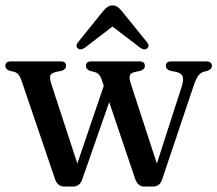

<svg xmlns="http://www.w3.org/2000/svg" viewBox="-20 -679 798 705"><path d="M249 6H215.5Q192 6 182 -21.5L59 -383Q50 -410 33 -415L14 -419.5Q-0.5 -426 -0.5 -437Q-0.5 -453.5 19.5 -453.5H203.5Q222.5 -453.5 222.5 -437.5Q222.5 -424.5 206.5 -419L186 -415Q166.5 -410 164.2 -399.8Q162 -389.5 170 -366L264 -78.5L361 -364L353.5 -386.5Q346 -409 329 -414L310 -419Q295.5 -425 295.5 -437Q295.5 -453.5 315.5 -453.5H493Q512 -453.5 512 -436.5Q512 -424.5 495.5 -419L473 -414Q458 -410 456.2 -399.8Q454.5 -389.5 461 -369.5L556 -78.5L647 -360.5Q655 -385.5 650.8 -397.8Q646.5 -410 627 -415L605.5 -419Q589 -424.5 589 -437Q589 -453.5 608.5 -453.5H737.5Q758 -453.5 758 -437Q758 -425.5 742.5 -419L726.5 -415Q716 -411.5 707.5 -400Q699 -388.5 691 -364L575 -19Q570 -5 561.2 0.5Q552.5 6 542.5 6H509Q486.5 6 476.5 -21.5L381 -304L281.5 -19Q276.5 -5.5 267.8 0.2Q259 6 249 6ZM292 -504Q276 -493 265.5 -501.5Q255.5 -510.5 267.5 -525L358.5 -638Q367 -648 374.8 -653.5Q382.5 -659 393 -659Q404 -659 411.8 -653.5Q419.5 -648 427.5 -638L519 -525Q531 -510.5 520.5 -501.5Q510 -492.5 494.5 -504L393 -581.5Z"/></svg>

Font: Fraunces 72pt S050
Style: Regular
Weight: 400
Version: Version 1.000; ttfautohint (v1.8.3)